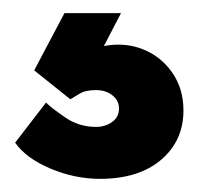

<svg xmlns="http://www.w3.org/2000/svg" viewBox="-20 -33 302 292"><path d="M132 239Q94 239 57 223.5Q20 208 3 184L50 123Q58 131 79 145.5Q100 160 126 160Q140 160 150.5 152.5Q161 145 161 132Q161 120 151 112Q141 104 126 104Q110 104 101 109.5Q92 115 87 118L32 74L78 -13H164L138 37Q170 31 197.5 42Q225 53 242 77.5Q259 102 259 135Q259 181 225 210Q191 239 132 239Z"/></svg>

Font: Inclusive Sans
Style: Regular
Weight: 400
Designer: Olivia King
Foundry: Olivia King
Version: Version 2.004